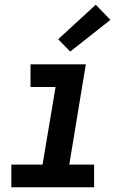

<svg xmlns="http://www.w3.org/2000/svg" viewBox="-20 -792 540 812"><path d="M28 0V-96H160L215 -424H109V-520H343L273 -96H378V0ZM277 -574 226 -626 385 -772 447 -708Z"/></svg>

Font: Iosevka SS04
Style: Bold Italic
Weight: 700
Italic angle: -9°
Monospace: yes
Designer: Belleve Invis
Foundry: Belleve Invis
Version: Version 19.0.0; ttfautohint (v1.8.4)